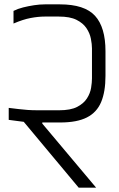

<svg xmlns="http://www.w3.org/2000/svg" viewBox="-20 -861 545 881"><path d="M341 0 89 -302Q71 -304 54 -306.5Q37 -309 20 -311V-366Q45 -363 65.5 -360.5Q86 -358 107 -356.5Q128 -355 156 -355H251Q304 -355 334 -370.5Q364 -386 379 -409.5Q394 -433 398 -458Q402 -483 402 -501V-639Q402 -658 397 -683.5Q392 -709 376.5 -732Q361 -755 331 -770Q301 -785 250 -785H185Q156 -785 121 -778.5Q86 -772 42 -753V-811Q62 -821 86 -827Q110 -833 136 -837Q162 -841 186 -841H255Q368 -841 416 -788.5Q464 -736 464 -626V-513Q464 -440 444 -392.5Q424 -345 378.5 -322Q333 -299 256 -299H174V-294L421 0Z"/></svg>

Font: Matangi
Style: Regular
Weight: 400
Designer: Prashant Pant
Foundry: The Graphic Ant
Version: Version 3.002